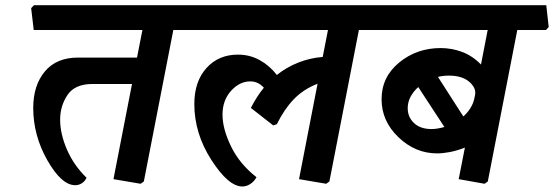

<svg xmlns="http://www.w3.org/2000/svg" viewBox="-20 -669 2101 728"><path d="M746.1 -555.2H637.2L525.4 19L513.2 27.8L410.2 10.3L480.5 -350.6H331.1Q263.7 -350.6 235.8 -308.8Q208 -267.1 208 -215.3Q208 -161.6 233.9 -101.8Q259.8 -42 308.1 4.9Q301.8 18.6 290.3 25.9Q278.8 33.2 265.1 33.2Q213.4 33.2 159.7 -61Q106 -155.3 106 -259.8Q106 -345.2 149.9 -397.9Q193.8 -450.7 275.9 -450.7H499.5L520 -555.2H107.9L98.1 -638.2L108.9 -649.4H747.1L756.3 -566.4Z M1450.7 -649.4 1460 -566.4 1449.7 -555.2H1340.8L1229 19L1216.8 27.8L1113.8 10.3L1184.1 -351.6Q1130.4 -330.6 1094 -292.7Q1057.6 -254.9 1029.8 -198.2L1016.1 -193.4L931.2 -259.8Q941.9 -280.8 954.1 -300Q966.3 -319.3 980.5 -336.4Q969.2 -348.6 956.8 -354.5Q944.3 -360.4 929.2 -360.4Q888.2 -360.4 856 -324.5Q823.7 -288.6 823.7 -234.4Q823.7 -180.2 856.2 -113.5Q888.7 -46.9 952.6 2.9Q943.8 19 929.2 28.6Q914.6 38.1 898.9 38.1Q846.2 38.1 781.5 -62.5Q716.8 -163.1 716.8 -274.4Q716.8 -359.9 762.7 -410.9Q808.6 -461.9 882.3 -461.9Q926.8 -461.9 964.1 -441.4Q1001.5 -420.9 1029.8 -384.8Q1066.4 -414.1 1110.6 -431.6Q1154.8 -449.2 1203.6 -453.1L1223.6 -555.2H728.5L718.8 -638.2L729.5 -649.4Z M2051.3 -649.4 2060.5 -566.4 2050.3 -555.2H1941.4L1829.6 19L1817.4 27.8L1719.2 10.3L1742.7 -109.4Q1712.9 -97.7 1686 -92.5Q1659.2 -87.4 1637.2 -87.4Q1554.7 -87.4 1490.7 -148.7Q1426.8 -210 1426.8 -292.5Q1426.8 -377.4 1493.7 -432.1Q1560.5 -486.8 1650.9 -486.8Q1692.4 -486.8 1731.9 -472.2Q1771.5 -457.5 1803.7 -424.3L1829.1 -555.2H1432.1L1422.4 -638.2L1433.1 -649.4ZM1778.8 -296.9 1781.2 -308.6Q1786.6 -335 1759.5 -358.6Q1732.4 -382.3 1681.6 -382.3Q1670.9 -382.3 1660.6 -381.1Q1650.4 -379.9 1640.6 -377.4L1736.8 -227.5Q1752.9 -241.7 1763.9 -259.5Q1774.9 -277.3 1778.8 -296.9ZM1525.9 -258.8Q1525.9 -225.1 1549.8 -202.4Q1573.7 -179.7 1616.2 -179.7Q1628.4 -179.7 1640.6 -181.9Q1652.8 -184.1 1665 -187.5L1565.9 -338.9Q1547.4 -322.3 1536.6 -302Q1525.9 -281.7 1525.9 -258.8Z"/></svg>

Font: Sitara
Style: Bold Italic
Weight: 700
Italic angle: -11°
Designer: Neelakash Kshetrimayum
Foundry: Neelakash Kshetrimayum
Version: Version 1.000;PS Version 1.000;PS 1.0;hotconv 1.;hotconv 1.0